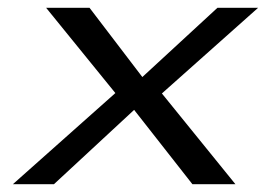

<svg xmlns="http://www.w3.org/2000/svg" viewBox="-20 -471 680 491"><path d="M13 0H118L323 -190L472 0H582L394 -232L640 -451H536L344 -274L209 -451H98L275 -233Z"/></svg>

Font: Charger Pro
Style: BdObl
Weight: 700
Designer: Jasper
Foundry: Cannot Into Space Fonts
Version: Version 1.09